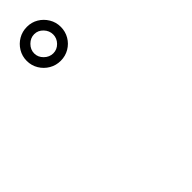

<svg xmlns="http://www.w3.org/2000/svg" viewBox="36 -1172 928 928"><g transform="rotate(45 500.0 -707.5)"><path d="M27 -708Q27 -740 42.5 -766Q58 -792 84.5 -808Q111 -824 143 -824Q175 -824 201.5 -808.5Q228 -793 243.5 -766.5Q259 -740 259 -708Q259 -676 243.5 -649.5Q228 -623 201.5 -607Q175 -591 143 -591Q111 -591 84.5 -607Q58 -623 42.5 -649.5Q27 -676 27 -708ZM77 -708Q77 -682 97 -662Q117 -642 143 -642Q169 -642 188.5 -662Q208 -682 208 -708Q208 -734 188.5 -753Q169 -772 143 -772Q117 -772 97 -753Q77 -734 77 -708Z"/></g></svg>

Font: Source Han Sans SC Medium
Style: Regular
Weight: 500
Designer: Ryoko NISHIZUKA 西塚涼子 (kana, bopomofo & ideographs); Paul D. Hunt (Latin, Greek & Cyrillic); Sandoll Communications 산돌커뮤니
Foundry: Adobe
Version: Version 2.004;hotconv 1.0.118;makeotfexe 2.5.65603